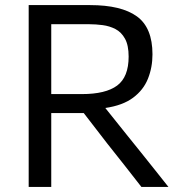

<svg xmlns="http://www.w3.org/2000/svg" viewBox="-20 -733 710 753"><path d="M92.5 0V-713H333.5Q455.5 -713 516.8 -668.8Q578 -624.5 578 -520Q578 -468.5 560.2 -424.2Q542.5 -380 502 -349.8Q461.5 -319.5 393 -309.5L477 -204.5Q503.5 -171.5 533 -135Q562 -98 590.5 -63Q618.5 -27.5 640.5 0H534.5Q499 -45 466.5 -87Q433.5 -129 401.5 -169L308.5 -289.5H181V0ZM330.5 -638H181V-364H301Q394.5 -364 439.5 -397.5Q484.5 -431 484.5 -511Q484.5 -555.5 470.2 -581.2Q456 -607 432.8 -619Q409.5 -631 382.5 -634.5Q355.5 -638 330.5 -638Z"/></svg>

Font: Heraclito
Style: Regular
Weight: 400
Designer: Kostas Bartsokas (font) & Cristiano Sobral (main changes)
Foundry: Kostas Bartsokas (font) & Cristiano Sobral (main changes)
Version: Version 1.00;July 8, 2020;FontCreator 13.0.0.2655 64-bit